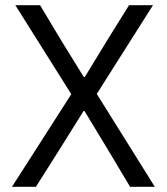

<svg xmlns="http://www.w3.org/2000/svg" viewBox="-20 -718 640 738"><path d="M575 0H480L397 -139L305 -291H301L206 -139L118 0H26L254 -356L39 -698H134L215 -563L302 -422H306L392 -563L476 -698H568L352 -357Z"/></svg>

Font: IBM Plox Mono
Style: Regular
Weight: 400
Monospace: yes
Designer: Mike Abbink, Paul van der Laan, Pieter van Rosmalen
Foundry: Bold Monday
Version: Version 2.1